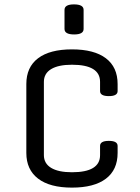

<svg xmlns="http://www.w3.org/2000/svg" viewBox="-20 -840 636 875"><path d="M180 -467V-133Q180 -95 213 -75Q246 -55 308 -55Q436 -55 436 -133V-175Q436 -198 476 -198Q516 -198 516 -175V-143Q516 -66 462.5 -25.5Q409 15 308 15Q207 15 153.5 -26Q100 -67 100 -143V-457Q100 -534 153.5 -574.5Q207 -615 308 -615Q409 -615 462.5 -574.5Q516 -534 516 -457V-425Q516 -402 476 -402Q436 -402 436 -425V-467Q436 -545 308 -545Q246 -545 213 -525Q180 -505 180 -467ZM361 -708Q361 -683 318 -683Q274 -683 274 -708V-795Q274 -820 317 -820Q361 -820 361 -795Z"/></svg>

Font: Offside
Style: Regular
Weight: 400
Designer: Eduardo Rodriguez Tunni
Foundry: Eduardo Rodriguez Tunni
Version: Version 1.002; ttfautohint (v1.8.4.7-5d5b);gftools[0.9.23]